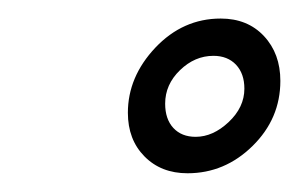

<svg xmlns="http://www.w3.org/2000/svg" viewBox="-20 -744 321 206"><path d="M117.2 -623Q117.2 -661.6 146.7 -692.9Q176.3 -724.1 216.8 -724.1Q245.6 -724.1 263.2 -705.3Q280.8 -686.5 280.8 -657.2Q280.8 -616.7 251 -587.4Q221.2 -558.1 181.2 -558.1Q152.8 -558.1 135 -576.2Q117.2 -594.2 117.2 -623ZM242.2 -648.9Q242.2 -665 233.2 -674.6Q224.1 -684.1 209 -684.1Q189 -684.1 173.1 -668.7Q157.2 -653.3 157.2 -632.8Q157.2 -616.2 166 -606.7Q174.8 -597.2 189.9 -597.2Q208.5 -597.2 225.3 -613Q242.2 -628.9 242.2 -648.9Z"/></svg>

Font: Rawline
Style: Italic
Weight: 400
Italic angle: -12°
Designer: Matt McInerney, Pablo Impallari, Rodrigo Fuenzalida
Foundry: Matt McInerney, Pablo Impallari, Rodrigo Fuenzalida
Version: Version 4.020;PS 004.020;hotconv 1.0.88;makeotf.lib2.5.64775